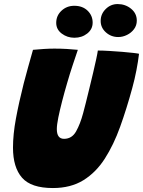

<svg xmlns="http://www.w3.org/2000/svg" viewBox="-20 -913 705 946"><path d="M240.5 13.5Q133 13.5 88.5 -37.5Q44 -88.5 44 -185.5Q44 -250.5 58.5 -329Q73 -407.5 97 -502.5Q107 -541 118.5 -582.2Q130 -623.5 142.5 -667.5Q169 -670 196.8 -671.8Q224.5 -673.5 248 -673.5Q278.5 -673.5 308.8 -671.8Q339 -670 363.5 -667.5Q352.5 -635 338.2 -592.2Q324 -549.5 311 -504.5Q297.5 -458.5 286 -414Q274.5 -369.5 267.2 -333.5Q260 -297.5 260 -277Q260 -229 295.5 -229Q334.5 -229 355 -265.8Q375.5 -302.5 389.5 -355Q394.5 -373.5 402.8 -406.2Q411 -439 420.5 -478.2Q430 -517.5 439 -555.2Q448 -593 454.2 -622.2Q460.5 -651.5 462 -664Q486.5 -664 519 -662Q551.5 -660 583.2 -657.5Q615 -655 637.5 -652.2Q660 -649.5 665 -648Q660.5 -610 652.2 -567Q644 -524 631.5 -478.5Q604 -377.5 572 -288.5Q540 -199.5 496.5 -131.5Q453 -63.5 390.8 -25Q328.5 13.5 240.5 13.5ZM562.5 -730.5Q527.5 -730.5 501.8 -753.5Q476 -776.5 476 -810Q476 -844 500.8 -868.5Q525.5 -893 559.5 -893Q597.5 -893 625.8 -870Q654 -847 654 -811.5Q654 -787.5 640.2 -769.2Q626.5 -751 605.5 -740.8Q584.5 -730.5 562.5 -730.5ZM346.5 -727Q311.5 -727 284.2 -747.5Q257 -768 257 -800.5Q257 -836 283 -860.2Q309 -884.5 346 -884.5Q387 -884.5 411.8 -860.2Q436.5 -836 436.5 -801.5Q436.5 -769 410 -748Q383.5 -727 346.5 -727Z"/></svg>

Font: Grandstander Black
Style: Italic
Weight: 900
Italic angle: -15°
Designer: Tyler Finck
Foundry: Etcetera Type Co
Version: Version 1.200; ttfautohint (v1.8.3)